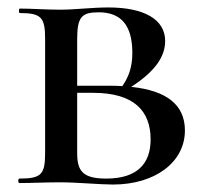

<svg xmlns="http://www.w3.org/2000/svg" viewBox="-20 -491 556 515"><path d="M332 -258C397 -300 423 -340 423 -381C423 -440 365 -471 271 -471C226 -471 181 -465 142 -465C103 -465 64 -468 33 -468C30 -468 30 -456 33 -456C91 -456 101 -444 101 -387V-81C101 -23 91 -12 32 -12C28 -12 28 0 32 0C63 0 103 -2 142 -2C185 -2 249 4 283 4C396 4 476 -56 476 -141C476 -210 427 -248 332 -258ZM245 -458C303 -458 335 -425 335 -349C335 -311 325 -284 308 -260C297 -261 285 -261 273 -261H187V-385C187 -446 199 -458 245 -458ZM265 -12C201 -12 187 -33 187 -81V-242H230C341 -242 384 -192 384 -117C384 -52 348 -12 265 -12Z"/></svg>

Font: Cormorant SC Semi
Style: Regular
Weight: 600
Designer: Christian Thalmann (Catharsis Fonts)
Version: Version 1.000;PS 001.000;hotconv 1.0.70;makeotf.lib2.5.58329